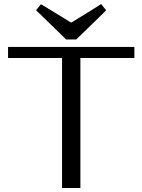

<svg xmlns="http://www.w3.org/2000/svg" viewBox="-20 -933 707 953"><path d="M379 0V-645H647V-700H20V-645H288V0ZM333 -821Q333 -820 344 -827Q355 -834 371.5 -844Q388 -854 407.5 -866Q427 -878 443.5 -888.5Q460 -899 471 -906Q482 -913 482 -913L507 -882Q507 -882 496 -871Q485 -860 468.5 -844Q452 -828 432.5 -809Q413 -790 396.5 -774Q380 -758 369 -747.5Q358 -737 358 -737H308Q308 -737 297 -748Q286 -759 269.5 -775Q253 -791 233.5 -810Q214 -829 197.5 -845Q181 -861 170 -871.5Q159 -882 159 -882L183 -912Q183 -912 194.5 -905.5Q206 -899 222.5 -888.5Q239 -878 258.5 -866.5Q278 -855 294.5 -844.5Q311 -834 322 -827.5Q333 -821 333 -821Z"/></svg>

Font: Tenor Sans
Style: Regular
Weight: 400
Designer: Denis Masharov
Foundry: Denis Masharov
Version: Version 1.1